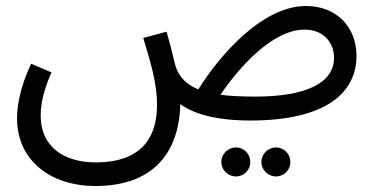

<svg xmlns="http://www.w3.org/2000/svg" viewBox="-20 -390 1255 642"><path d="M298 232C518 232 580 91 583 -42C623 -12 696 13 817 13C1077 13 1172 -85 1172 -203C1172 -301 1104 -370 1003 -370C860 -370 718 -211 643 -91C605 -107 583 -129 570 -160C562 -181 559 -208 537 -284L459 -263C483 -182 505 -115 505 -39C505 61 461 153 300 153C193 153 116 100 116 -3C116 -46 127 -90 152 -148L84 -177C47 -98 37 -36 37 6C37 150 154 232 298 232ZM998 -291C1066 -291 1097 -243 1097 -197C1097 -111 1001 -67 833 -67C787 -67 749 -69 717 -73C781 -167 892 -291 998 -291ZM903 200C930 200 951 178 951 152C951 125 930 103 903 103C876 103 854 125 854 152C854 178 876 200 903 200ZM769 200C796 200 817 178 817 152C817 125 796 103 769 103C742 103 720 125 720 152C720 178 742 200 769 200Z"/></svg>

Font: Noto Sans Arabic UI SmCn
Style: Regular
Weight: 400
Width: 4
Designer: Monotype Design Team, Nadine Chahine and Nizar Qandah
Foundry: Monotype Imaging Inc.
Version: Version 2.010